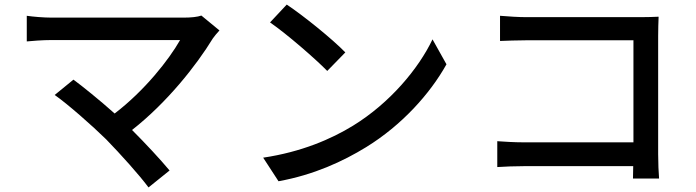

<svg xmlns="http://www.w3.org/2000/svg" viewBox="-20 -765 3040 839"><path d="M860 -697C843 -691 815 -688 783 -688H205C171 -688 124 -692 97 -696V-584C118 -586 165 -590 205 -590H767C718 -504 613 -370 481 -269C415 -328 339 -389 301 -417L219 -350C275 -311 384 -215 444 -156C508 -90 589 0 629 54L721 -20C681 -68 616 -138 557 -197C710 -317 838 -479 910 -597C917 -607 927 -619 939 -632Z M1233 -745 1160 -667C1234 -616 1358 -508 1410 -455L1489 -536C1433 -594 1304 -698 1233 -745ZM1130 -76 1197 27C1352 -1 1479 -60 1580 -122C1736 -218 1859 -355 1931 -484L1870 -593C1809 -465 1684 -315 1523 -216C1427 -157 1297 -101 1130 -76Z M2860 15C2858 -7 2856 -56 2856 -91V-608C2856 -634 2857 -670 2858 -692C2840 -691 2805 -690 2778 -690H2281C2248 -690 2200 -693 2165 -696V-586C2191 -587 2242 -589 2281 -589H2748V-143H2269C2226 -143 2182 -146 2153 -148V-35C2182 -37 2232 -39 2273 -39H2747C2747 -18 2746 1 2746 15Z"/></svg>

Font: Noto Sans CJK JP Medium
Style: Regular
Weight: 500
Designer: Ryoko NISHIZUKA (kana & ideographs); Paul D. Hunt (Latin, Greek & Cyrillic); Wenlong ZHANG (bopomofo); Sandoll Communica
Foundry: Adobe Systems Incorporated
Version: Version 1.004;PS 1.004;hotconv 1.0.82;makeotf.lib2.5.63406